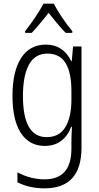

<svg xmlns="http://www.w3.org/2000/svg" viewBox="-20 -785 537 1046"><path d="M368 -452H371L378 -532H424V19Q424 241 223 241Q139 241 75 208V154Q146 192 223 192Q369 192 369 25V-6Q369 -48 372 -94H368Q349 -44 312.5 -17Q276 10 224 10Q140 10 94 -60Q48 -130 48 -263Q48 -396 95 -469Q142 -542 230 -542Q324 -542 368 -452ZM105 -262Q105 -38 234 -38Q304 -38 336.5 -93Q369 -148 369 -240V-290Q369 -389 337.5 -441Q306 -493 238 -493Q171 -493 138 -433Q105 -373 105 -262ZM374 -615V-606H338Q307 -636 245 -715L230 -696Q176 -629 153 -606H117V-615Q143 -648 172 -691Q201 -734 217 -765H273Q289 -733 319.5 -688Q350 -643 374 -615Z"/></svg>

Font: Noto Sans Display Light Narrow
Style: Regular
Weight: 300
Width: 4
Designer: Monotype Design team
Foundry: Monotype Imaging Inc.
Version: Version 1.000